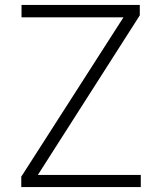

<svg xmlns="http://www.w3.org/2000/svg" viewBox="-20 -752 652 776"><path d="M479 -682H67V-732H545V-690L133 -45H549V4H66V-38Z"/></svg>

Font: Sinter Light
Style: Regular
Weight: 300
Foundry: Adobe & rsms
Version: Version 1.000